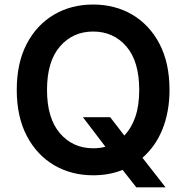

<svg xmlns="http://www.w3.org/2000/svg" viewBox="-20 -757 816 840"><path d="M96.9 -565Q119 -607.2 149.3 -639.4Q179.7 -671.5 217 -693.4Q254.3 -715.2 297.2 -726.2Q340.2 -737.2 387.4 -737.2Q434.7 -737.2 477.6 -726.2Q520.6 -715.2 557.9 -693.4Q595.2 -671.5 625.5 -639.4Q655.9 -607.2 677.9 -565Q721.6 -481.5 721.6 -363.6Q721.6 -314.3 713.4 -270.6Q705.3 -226.9 690 -189.6Q674.7 -152.3 652.9 -121.6Q631 -90.9 603.3 -66.8L704.2 62.5H576.3L516.3 -13.8Q458.8 9.9 387.4 9.9Q340.2 9.9 297.1 -1.2Q253.9 -12.4 216.8 -34.3Q179.7 -56.1 149.3 -88.4Q119 -120.7 96.9 -163Q53.3 -246.8 53.3 -363.6Q53.3 -481.5 96.9 -565ZM242.2 -174Q298.7 -108.3 387.4 -108.3Q417.6 -108.3 441.1 -115.1L342.7 -244.3H462L523.8 -164.1Q555 -196.4 572.1 -245.7Q589.1 -295.1 589.1 -363.6Q589.1 -488.3 533 -553.6Q476.6 -619 387.4 -619Q298.7 -619 242.2 -553.6Q185.7 -488.3 185.7 -363.6Q185.7 -239.7 242.2 -174Z"/></svg>

Font: Inter P Semi Bold
Style: Regular
Weight: 600
Designer: Rasmus Andersson
Foundry: rsms
Version: Version 3.018;git-588b23468